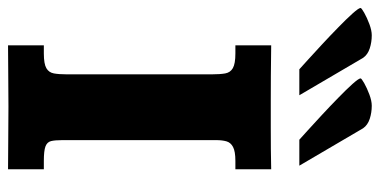

<svg xmlns="http://www.w3.org/2000/svg" viewBox="-302 -674 923 466"><g transform="rotate(90 159.0 -441.5)"><path d="M36.6 0V-86.9H56.2Q81.5 -86.9 92 -93Q102.5 -99.1 104.7 -111.3Q106.9 -123.5 106.9 -141.6V-495.6Q106.9 -514.6 104.7 -527.1Q102.5 -539.6 91.8 -545.7Q81.1 -551.8 56.2 -551.8H36.6V-638.7Q80.6 -638.2 110.6 -637.9Q140.6 -637.7 168.9 -637.7Q208 -637.7 236.1 -637.7Q264.2 -637.7 287.8 -637.9Q311.5 -638.2 337.4 -638.7V-551.8H316.9Q293.9 -551.8 283.2 -546.1Q272.5 -540.5 269.5 -530Q266.6 -519.5 266.6 -505.4V-131.3Q266.6 -113.8 269 -104.2Q271.5 -94.7 282 -90.8Q292.5 -86.9 316.9 -86.9H337.4V0Q301.3 0 267.3 -0.5Q233.4 -1 185.1 -1Q140.1 -1 105.7 -0.5Q71.3 0 36.6 0ZM157.7 -707H94.7Q88.9 -712.4 72 -727.5Q55.2 -742.7 34.2 -762.2Q13.2 -781.7 -6.8 -801.3Q-26.9 -820.8 -40.3 -835.7Q-53.7 -850.6 -54.2 -855.5Q-54.2 -857.9 -42.5 -864.5Q-30.8 -871.1 -15.1 -877Q0.5 -882.8 12.2 -882.8Q28.8 -882.8 43.9 -877.9Q59.1 -873 66.9 -861.8ZM328.6 -707H265.6Q259.8 -712.4 242.9 -727.5Q226.1 -742.7 205.1 -762.2Q184.1 -781.7 164.1 -801.3Q144 -820.8 130.6 -835.7Q117.2 -850.6 116.7 -855.5Q116.7 -857.9 128.4 -864.5Q140.1 -871.1 155.8 -877Q171.4 -882.8 183.1 -882.8Q199.7 -882.8 214.8 -877.9Q230 -873 237.8 -861.8Z"/></g></svg>

Font: Kameron
Style: Regular
Weight: 400
Designer: Vernon Adams
Foundry: Vernon Adams
Version: Version 1.100